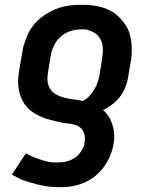

<svg xmlns="http://www.w3.org/2000/svg" viewBox="-20 -548 640 792"><path d="M227 224Q211 224 195.5 223Q180 222 165.5 219.5Q151 217 135 213Q119 209 102 204Q85 199 72 194Q59 189 51 184L29 172L87 84Q95 89 104 93.5Q113 98 122 101.5Q131 105 141.5 108.5Q152 112 164 115.5Q176 119 185.5 120.5Q195 122 202 122H220Q231 122 242.5 120.5Q254 119 265 115Q276 111 286.5 104.5Q297 98 305 89Q313 80 320 67Q327 54 328 47L329 38Q332 23 328.5 8Q325 -7 315.5 -17.5Q306 -28 292 -32.5Q278 -37 262.5 -38.5Q247 -40 232.5 -43Q218 -46 203.5 -49.5Q189 -53 175 -57Q161 -61 148 -67Q135 -73 122.5 -80.5Q110 -88 99.5 -97.5Q89 -107 81 -119Q73 -131 67.5 -144Q62 -157 59 -171.5Q56 -186 55 -201Q54 -216 56 -234Q58 -252 60 -263L72 -333Q74 -349 79 -364.5Q84 -380 90 -395.5Q96 -411 104.5 -425Q113 -439 124.5 -452Q136 -465 149.5 -475.5Q163 -486 177.5 -494.5Q192 -503 207.5 -509.5Q223 -516 239 -520Q255 -524 273.5 -526Q292 -528 303 -528H316Q335 -528 353.5 -526.5Q372 -525 389 -521Q406 -517 422.5 -510Q439 -503 453 -493Q467 -483 478.5 -470Q490 -457 499.5 -442.5Q509 -428 514 -411.5Q519 -395 521.5 -377Q524 -359 523.5 -337Q523 -315 521 -303L508 -227Q506 -214 502 -201.5Q498 -189 492 -176.5Q486 -164 478 -153Q470 -142 460 -132Q450 -122 436.5 -112.5Q423 -103 415 -99L405 -94Q414 -86 421.5 -77Q429 -68 434 -57.5Q439 -47 443 -35.5Q447 -24 449 -12.5Q451 -1 451 14Q451 29 450 37L448 47Q446 61 441.5 75Q437 89 430.5 103Q424 117 416 129.5Q408 142 398 153.5Q388 165 376.5 175Q365 185 351.5 193Q338 201 324.5 206.5Q311 212 296.5 216Q282 220 265.5 222Q249 224 240 224ZM321 -131Q331 -136 339.5 -143Q348 -150 354.5 -158.5Q361 -167 367 -176.5Q373 -186 377.5 -195.5Q382 -205 385 -216.5Q388 -228 390 -235L401 -303Q403 -318 404 -332Q405 -346 403 -360Q401 -374 394.5 -386Q388 -398 378 -406.5Q368 -415 352.5 -421Q337 -427 328 -427H316Q302 -427 288.5 -424.5Q275 -422 261.5 -416.5Q248 -411 236 -401.5Q224 -392 215 -380.5Q206 -369 199.5 -353Q193 -337 191 -328L179 -256Q177 -245 176 -233.5Q175 -222 176.5 -211Q178 -200 182 -190.5Q186 -181 192.5 -173.5Q199 -166 208 -160.5Q217 -155 227 -151Q237 -147 247.5 -144.5Q258 -142 269 -140Q280 -138 292.5 -136.5Q305 -135 313 -133Z"/></svg>

Font: Iosevka Aile Oblique
Style: Bold
Weight: 700
Italic angle: -9°
Designer: Belleve Invis
Foundry: Belleve Invis
Version: Version 31.1.0; ttfautohint (v1.8.4)